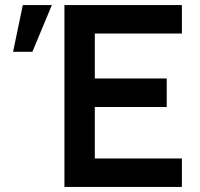

<svg xmlns="http://www.w3.org/2000/svg" viewBox="-20 -740 790 760"><path d="M235 -720H700V-607.2H355.3V-429.3H640V-316.5H355.3V-112.8H700V0H235ZM31.8 -535H108.2L185.3 -720H70.3Z"/></svg>

Font: Tap Sans
Style: Regular
Weight: 400
Designer: Tap Payments
Foundry: Tap Payments
Version: Version 1.001;Glyphs 3.1.2 (3151)